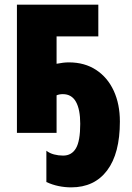

<svg xmlns="http://www.w3.org/2000/svg" viewBox="-20 -573 570 828"><path d="M287 235Q260 235 233 229.5Q206 224 180 212V77Q194 88 213 93Q232 98 252 98Q289 98 307.5 66.5Q326 35 326 -39Q326 -101 307.5 -134Q289 -167 251 -167Q236 -167 224 -162V0H53V-553H404V-416H224V-298Q254 -304 277 -304Q345 -304 394.5 -271.5Q444 -239 470.5 -181.5Q497 -124 497 -49Q497 89 442 162Q387 235 287 235Z"/></svg>

Font: Noto Sans Mono Condensed Black
Style: Regular
Weight: 900
Width: 3
Designer: Monotype Design Team
Foundry: Monotype Imaging Inc.
Version: Version 2.014